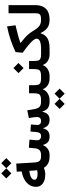

<svg xmlns="http://www.w3.org/2000/svg" viewBox="1032 -1880 1099 3204"><g transform="rotate(-90 1582.0 -277.5)"><path d="M206.6 -722.4 290.8 -637.9 375.6 -722.4 290.8 -806.9ZM377.2 -722.4 461.4 -637.9 546.2 -722.4 461.4 -806.9ZM324 -466.8Q200.7 -442.4 133.7 -380.5Q66.7 -318.5 66.7 -226.4Q66.7 -177.8 92.8 -143.2Q118.9 -108.6 165.3 -90.2Q211.6 -71.9 271.7 -71.9Q298.9 -71.9 328.9 -78.2Q359 -84.5 384 -95.8Q412.9 -47.4 459.7 -23.7Q506.5 0 576.2 0H576.7V-142.3H576.2Q539.8 -142.3 517.9 -153.2Q496.1 -164.1 485.6 -189.7Q475.2 -215.4 472.3 -259.5L454.7 -556.6L319.5 -548.5ZM333.6 -337 339.6 -250.2Q340.4 -239.9 341.3 -230.8Q342.3 -221.6 344.7 -208.2Q330.7 -204.6 314.9 -202.7Q299.1 -200.7 279.8 -200.7Q252.3 -200.7 230.8 -206.3Q209.3 -211.9 197.1 -223.4Q184.9 -234.9 184.9 -252.3Q184.9 -286.4 225.5 -308.9Q266.2 -331.4 333.6 -337Z M1319.4 -120.2H1324.2Q1338.7 -64 1377.3 -32Q1416 0 1492.1 0H1492.8V-142.3H1492.1Q1447.2 -142.3 1420.7 -154.8Q1394.3 -167.4 1379.8 -200.7Q1365.2 -234.1 1355.9 -295.9L1344.4 -372.9L1214.3 -345.9Q1219.1 -319.7 1223.1 -292.6Q1227 -265.4 1229.4 -244Q1231.8 -222.5 1231.8 -212.1Q1231.8 -178.9 1215.2 -160.6Q1198.6 -142.3 1164.4 -142.3Q1130.6 -142.3 1113.9 -160.7Q1097.3 -179 1100.2 -213.1L1107.3 -311.8L989.6 -319.8L981.1 -221.1Q977.4 -181.9 962.6 -162.1Q947.8 -142.3 913.3 -142.3Q876.5 -142.3 858.4 -163.3Q840.4 -184.2 844 -218.6L854.1 -336L718.9 -345.5L710 -247Q704.4 -192.6 678.6 -167.4Q652.8 -142.3 595.7 -142.3H576.7Q566.1 -142.3 561.3 -126.2Q556.5 -110 556.5 -72.5Q556.5 -34.4 561.4 -17.2Q566.4 0 576.7 0H595.7Q657.1 0 699.2 -30Q741.3 -60.1 762.6 -109.1H767.5Q780 -56.8 812.6 -28.4Q845.1 0 905.7 0Q1017.9 0 1042.1 -106.7H1047Q1058.6 -59.5 1091.6 -29.8Q1124.6 0 1186.3 0Q1244.4 0 1276 -31.2Q1307.6 -62.4 1319.4 -120.2Z M1763.2 -261.1V-342.8H1628V-261.1Q1628 -217 1619.5 -190.9Q1611 -164.8 1586.1 -153.6Q1561.1 -142.3 1511.5 -142.3H1492.7Q1481.6 -142.3 1477.1 -125.5Q1472.5 -108.8 1472.5 -71.5Q1472.5 -33.9 1477.1 -16.9Q1481.6 0 1492.7 0H1511.5Q1572.9 0 1623.3 -29.6Q1673.7 -59.2 1692.5 -110.7H1697.4Q1716.7 -59 1764 -29.5Q1811.3 0 1873.3 0H1896.6V-142.3H1874.6Q1826.6 -142.3 1802.7 -153.3Q1778.8 -164.3 1771 -190.2Q1763.2 -216.1 1763.2 -261.1ZM1366.5 167.3 1450.6 251.8 1535.5 167.3 1450.6 82.8ZM1537.1 167.3 1621.2 251.8 1706.1 167.3 1621.2 82.8Z M2167 -261.1V-342.8H2031.8V-261.1Q2031.8 -217 2023.3 -190.9Q2014.8 -164.8 1989.9 -153.6Q1964.9 -142.3 1915.4 -142.3H1896.5Q1885.4 -142.3 1880.9 -125.5Q1876.3 -108.8 1876.3 -71.5Q1876.3 -33.9 1880.9 -16.9Q1885.4 0 1896.5 0H1915.4Q1976.8 0 2027.1 -29.6Q2077.5 -59.2 2096.3 -110.7H2101.2Q2120.5 -59 2167.8 -29.5Q2215.1 0 2277.1 0H2300.4V-142.3H2278.4Q2230.4 -142.3 2206.5 -153.3Q2182.6 -164.3 2174.8 -190.2Q2167 -216.1 2167 -261.1ZM1964.3 -518.8 2048.5 -434.3 2133.4 -518.8 2048.5 -603.3Z M2628.7 -149.2H2633.6Q2658.7 -96.3 2689.5 -63.5Q2720.3 -30.7 2760.8 -15.3Q2801.4 0 2854.7 0H2855.1V-142.3H2854.7Q2811.6 -142.3 2780.7 -154.7Q2749.8 -167.1 2723.3 -197.2Q2696.8 -227.4 2665.7 -279.5Q2639.6 -320.8 2613.9 -351.4Q2588.3 -382 2554.3 -412.5Q2520.2 -443.1 2468.3 -483.3L2468.4 -486.5Q2525.1 -507.3 2594.5 -526.8Q2663.9 -546.3 2763 -568.9L2743.7 -710Q2626.9 -686.1 2520.8 -650.7Q2414.7 -615.3 2315.1 -567.4L2304.8 -448.6Q2390.1 -387.6 2441.4 -344Q2492.8 -300.5 2515.8 -270Q2538.8 -239.6 2538.8 -217.2Q2538.8 -180.5 2496.7 -161.4Q2454.7 -142.3 2366.9 -142.3H2300.3Q2289.7 -142.3 2284.9 -125.8Q2280.1 -109.2 2280.1 -70.8Q2280.1 -32.7 2284.9 -16.4Q2289.7 0 2300.3 0H2369.9Q2445.3 0 2496.4 -14.9Q2547.4 -29.9 2579.3 -62.6Q2611.3 -95.3 2628.7 -149.2Z M2855 -142.3Q2845.6 -142.3 2840 -127.9Q2834.5 -113.5 2834.5 -71.5Q2834.5 -29.5 2840 -14.7Q2845.6 0 2855 0Q2977.9 0 3038.6 -61.6Q3099.3 -123.1 3099.3 -239.2V-684.9H2963.4V-239.2Q2963.4 -201.1 2955.5 -180Q2947.6 -159 2924.4 -150.6Q2901.2 -142.3 2855 -142.3Z"/></g></svg>

Font: Estedad-FD VF
Style: Regular
Weight: 100
Designer: Amin Abedi
Version: Version 7.3